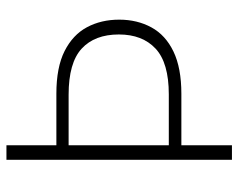

<svg xmlns="http://www.w3.org/2000/svg" viewBox="-92 -648 740 596"><g transform="rotate(-90 278.0 -350.0)"><path d="M80 0V-700H125V-545H285Q367 -545 417.5 -519.5Q468 -494 491.5 -450Q515 -406 515 -350Q515 -294 491 -250Q467 -206 416 -181.5Q365 -157 285 -157H125V0ZM125 -196H283Q381 -196 425 -237Q469 -278 469 -351Q469 -426 425 -466.5Q381 -507 282 -507H125Z"/></g></svg>

Font: DM Sans 10pt ExtraLight
Style: Regular
Weight: 250
Version: Version 4.004;gftools[0.9.30]